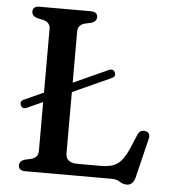

<svg xmlns="http://www.w3.org/2000/svg" viewBox="-52 -747 725 814"><g transform="rotate(5 310.5 -340.5)"><path d="M41 -277Q34 -294 52 -302L134 -339V-610Q134 -637.5 104.5 -645.5L77 -651.5Q55 -659 55 -677Q55 -700 84 -700H301.5Q330.5 -700 330.5 -677Q330.5 -659 308.5 -651.5L281 -645.5Q251.5 -637.5 251.5 -610V-391.5L399.5 -458.5Q418 -466.5 425.5 -450.5Q433 -433.5 414.5 -425.5L251.5 -351.5V-91Q251.5 -50.5 302.5 -50.5H404.5Q446.5 -50.5 471.8 -68Q497 -85.5 518 -134L544 -195.5Q554.5 -218.5 575.5 -214Q600.5 -209.5 593 -181L552.5 -14.5Q543.5 19 517.5 19Q501 19 487.2 9.5Q473.5 0 450.5 0H84Q55 0 55 -23Q55 -41 77 -48.5L104.5 -54.5Q134 -62.5 134 -90V-299L67 -268.5Q49 -260.5 41 -277Z"/></g></svg>

Font: Fraunces 9pt Soft
Style: Regular
Weight: 400
Version: Version 1.000;[0bf87f6ff]